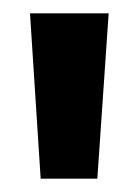

<svg xmlns="http://www.w3.org/2000/svg" viewBox="-20 -730 208 288"><path d="M41 -462 25 -710H143L126 -462Z"/></svg>

Font: Bricolage Grotesque 12pt SemiBold
Style: Regular
Weight: 600
Designer: Mathieu Triay
Foundry: Atelier Triay
Version: Version 1.001; ttfautohint (v1.8.4.7-5d5b);gftools[0.9.33.de